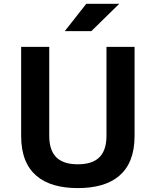

<svg xmlns="http://www.w3.org/2000/svg" viewBox="-20 -976 818 1008"><path d="M388.5 -113.5C301 -113.5 238.5 -149 238.5 -263V-730H91V-261.5C91 -68.5 207 11.5 388.5 11.5C570.5 11.5 686.5 -68.5 686.5 -261.5V-730H539V-263C539 -149 476 -113.5 388.5 -113.5ZM320 -812.5 433 -956H606L459.5 -812.5Z"/></svg>

Font: Monaspace Neon Wide
Style: Bold
Weight: 700
Width: 7
Designer: Riley Cran & the Lettermatic Team
Foundry: Lettermatic
Version: Version 1.000 (Monaspace Neon)